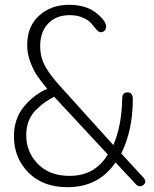

<svg xmlns="http://www.w3.org/2000/svg" viewBox="-20 -768 642 798"><path d="M261 10Q158 10 98 -51Q38 -112 38 -201Q38 -273 78 -323Q118 -373 176 -399Q150 -431 135.5 -451.5Q121 -472 107 -508Q93 -544 93 -581Q93 -658 142.5 -703Q192 -748 266 -748Q337 -748 379 -715Q421 -682 421 -657Q421 -647 414.5 -640.5Q408 -634 398 -634Q391 -634 381 -645Q371 -656 360.5 -669.5Q350 -683 326 -694Q302 -705 270 -705Q213 -705 180 -670Q147 -635 147 -577Q147 -528 170 -488.5Q193 -449 238 -401L451 -165Q486 -245 488 -360Q488 -384 511 -384Q532 -384 532 -355Q532 -227 484 -130L578 -28Q584 -20 584 -15Q584 -6 577 0Q570 6 561 6Q553 6 546 -1L460 -93Q390 10 261 10ZM269 -37Q375 -37 428 -126L205 -366Q181 -353 165.5 -342Q150 -331 130 -311.5Q110 -292 99.5 -265.5Q89 -239 89 -206Q89 -136 137.5 -86.5Q186 -37 269 -37Z"/></svg>

Font: Dosis
Style: Light
Weight: 300
Designer: Edgar Tolentino, Pablo Impallari, Igino Marini
Foundry: Edgar Tolentino, Pablo Impallari, Igino Marini
Version: Version 1.007